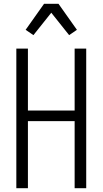

<svg xmlns="http://www.w3.org/2000/svg" viewBox="-20 -991 540 1011"><path d="M66 0V-735H127V-409H373V-735H434V0H373V-353H127V0ZM156 -806 115 -834 212 -971H288L385 -834L344 -806L250 -924Z"/></svg>

Font: Iosevka Fixed Light
Style: Regular
Weight: 300
Monospace: yes
Designer: Belleve Invis
Foundry: Belleve Invis
Version: Version 32.3.0